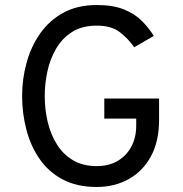

<svg xmlns="http://www.w3.org/2000/svg" viewBox="-20 -732 728 764"><path d="M365 12Q285.5 12 229 -18.2Q172.5 -48.5 137 -100.2Q101.5 -152 84.8 -216.8Q68 -281.5 68 -350Q68 -418 85.8 -482.5Q103.5 -547 139.8 -598.8Q176 -650.5 232 -681.2Q288 -712 365 -712Q430 -712 473.2 -694.5Q516.5 -677 544.5 -648.8Q572.5 -620.5 592 -589L514 -544Q490 -578.5 456.5 -604.2Q423 -630 365 -630Q306.5 -630 266.8 -604.8Q227 -579.5 203 -538Q179 -496.5 168.5 -447.2Q158 -398 158 -350Q158 -296 170 -246Q182 -196 207 -156.5Q232 -117 271.2 -94Q310.5 -71 365 -71Q412.5 -71 447.8 -91.5Q483 -112 502.5 -148.2Q522 -184.5 522 -232V-260H395V-340H613V-256Q613 -169 580.2 -109.2Q547.5 -49.5 491.2 -18.8Q435 12 365 12Z"/></svg>

Font: Overpass
Style: Regular
Weight: 400
Designer: Delve Withrington, Dave Bailey, Thomas Jockin
Foundry: Delve Fonts LLC
Version: Version 4.000